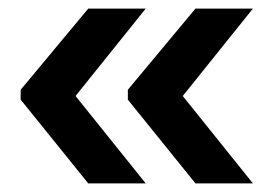

<svg xmlns="http://www.w3.org/2000/svg" viewBox="-20 -464 620 446"><path d="M404.5 -241 567.5 -38H434L277 -232.5V-255.5L434 -444H567.5ZM155.5 -241 318.5 -38H185L28 -232.5V-255.5L185 -444H318.5Z"/></svg>

Font: AnekLatin_SemiExpandedSemiBold
Style: Regular
Weight: 600
Width: 6
Designer: Yesha Goshar
Foundry: Ek Type
Version: Version 1.003